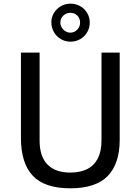

<svg xmlns="http://www.w3.org/2000/svg" viewBox="-20 -1007 744 1037"><path d="M359.5 10Q220.2 10 156.7 -58.2Q93.1 -126.5 93.1 -261.5V-723H193.9V-247.9Q193.9 -161.8 236.5 -118.3Q279.2 -74.9 359.5 -74.9Q413.2 -74.9 450.9 -93.8Q488.6 -112.8 508.4 -151.4Q528.2 -190.1 528.2 -247.9V-723H626.5V-252.1Q626.5 -123.4 562 -56.7Q497.6 10 359.5 10ZM360.8 -781.9Q332.4 -781.9 308.6 -795.8Q284.9 -809.8 271.1 -833.9Q257.4 -858.1 257.4 -887.2Q257.4 -914.4 271.4 -937.3Q285.4 -960.2 309.1 -973.8Q332.9 -987.2 360.8 -987.2Q389.2 -987.2 413.2 -973.7Q437.1 -960.1 450.9 -936.7Q464.8 -913.2 464.8 -885.2Q464.8 -856.6 450.9 -832.9Q437.1 -809.2 413.2 -795.6Q389.2 -781.9 360.8 -781.9ZM359.8 -937.8Q338.1 -937.8 322.1 -922.8Q306.1 -907.8 306.1 -884.9Q306.1 -870.8 313.6 -858.2Q321 -845.7 333.5 -838.2Q346 -830.6 359.8 -830.6Q381.6 -830.6 397.1 -846.8Q412.6 -863.1 412.6 -884.9Q412.6 -907.8 397.5 -922.8Q382.4 -937.8 359.8 -937.8Z"/></svg>

Font: Public Sans VF
Style: Regular
Weight: 400
Designer: Pablo Impallari, Rodrigo Fuenzalida (Modified by Dan O. Williams and USWDS)
Version: Version 1.003